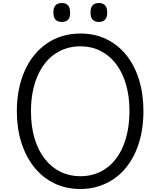

<svg xmlns="http://www.w3.org/2000/svg" viewBox="-20 -1238 1067 1277"><path d="M515 19Q418 19 340.5 -19Q263 -57 207.5 -126Q152 -195 122 -290Q92 -385 92 -499Q92 -575 105.5 -642.5Q119 -710 144.5 -767.5Q170 -825 207 -870.5Q244 -916 291 -948.5Q338 -981 394.5 -998Q451 -1015 515 -1015Q611 -1015 688 -977.5Q765 -940 820.5 -871Q876 -802 905 -707Q934 -612 934 -499Q934 -423 921 -355Q908 -287 882.5 -229.5Q857 -172 820.5 -126Q784 -80 737 -48Q690 -16 634.5 1.5Q579 19 515 19ZM515 -66Q563 -66 605.5 -79Q648 -92 684.5 -117.5Q721 -143 750 -180.5Q779 -218 799 -266Q819 -314 830 -372.5Q841 -431 841 -499Q841 -600 817 -680Q793 -760 749.5 -815.5Q706 -871 646.5 -900.5Q587 -930 515 -930Q467 -930 424 -917Q381 -904 344 -878.5Q307 -853 278 -815.5Q249 -778 228.5 -730Q208 -682 197 -624Q186 -566 186 -499Q186 -397 210 -317Q234 -237 278 -181Q322 -125 382 -95.5Q442 -66 515 -66ZM391 -1092Q363 -1092 349 -1107.5Q335 -1123 335 -1155Q335 -1187 349 -1202.5Q363 -1218 391 -1218Q419 -1218 432.5 -1202.5Q446 -1187 446 -1155Q448 -1123 433.5 -1107.5Q419 -1092 391 -1092ZM638 -1092Q610 -1092 596 -1107.5Q582 -1123 582 -1155Q582 -1187 596 -1202.5Q610 -1218 638 -1218Q665 -1218 679 -1202.5Q693 -1187 693 -1155Q694 -1124 679.5 -1108Q665 -1092 638 -1092Z"/></svg>

Font: Playwrite PE
Style: Regular
Weight: 400
Designer: Veronika Burian, José Scaglione
Foundry: TypeTogether
Version: Version 1.002